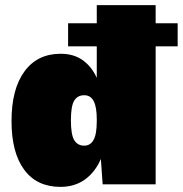

<svg xmlns="http://www.w3.org/2000/svg" viewBox="-20 -720 714 750"><path d="M674 -539H588V0H381L374 -99Q352 -48 312 -19Q272 10 216 10Q124 10 74.5 -57Q25 -124 25 -247Q25 -372 75.5 -441Q126 -510 217 -510Q268 -510 303 -485Q338 -460 358 -416V-539H246V-629H358V-700H588V-629H674ZM358 -246V-254Q358 -302 346 -325Q334 -348 309 -348Q283 -348 270 -327Q257 -306 257 -250Q257 -194 270 -172.5Q283 -151 309 -151Q333 -151 345.5 -173.5Q358 -196 358 -246Z"/></svg>

Font: Work Sans Black
Style: Regular
Weight: 900
Designer: Wei Huang
Foundry: Wei Huang
Version: Version 1.500